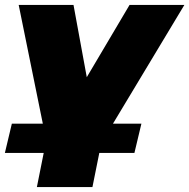

<svg xmlns="http://www.w3.org/2000/svg" viewBox="-24 -567 770 781"><path d="M352 194H126L164 4L52 -547H275L329 -253L503 -547H726L388 15ZM522.8 55H-4.1L24.2 -64H551.2Z"/></svg>

Font: Argentum Sans Black
Style: Italic
Weight: 900
Italic angle: -11°
Designer: Julieta Ulanovsky (font), Cristiano Sobral (main changes and remaster)
Foundry: Julieta Ulanovsky (font), Cristiano Sobral (main changes and remaster)
Version: Version 2.007;June 15, 2022;FontCreator 14.0.0.2814 64-bit; 